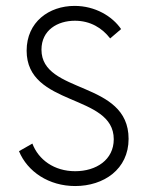

<svg xmlns="http://www.w3.org/2000/svg" viewBox="-20 -623 504 651"><path d="M234.9 7.8C331.5 7.8 416 -48.8 416 -152.3C416 -351.1 120.6 -302.7 120.6 -454.6C120.6 -521 175.3 -552.7 233.9 -552.7C286.1 -552.7 326.2 -528.3 353.5 -492.7L390.6 -524.4C360.8 -567.9 302.7 -603 232.9 -603C146 -603 70.3 -548.3 70.3 -451.2C70.3 -259.8 365.7 -306.6 365.7 -150.9C365.7 -81.1 306.2 -42.5 234.9 -42.5C163.6 -42.5 110.4 -81.5 89.8 -136.2L44.4 -110.4C73.2 -40.5 146 7.8 234.9 7.8Z"/></svg>

Font: Now Light
Style: Regular
Weight: 300
Designer: Alfredo Marco Pradil
Foundry: Alfredo Marco Pradil
Version: Version 1.200;hotconv 1.0.109;makeotfexe 2.5.65596